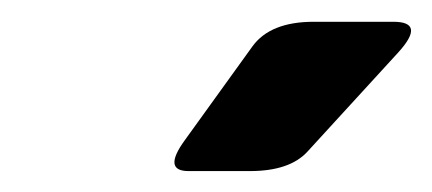

<svg xmlns="http://www.w3.org/2000/svg" viewBox="-20 -721 403 179"><path d="M155.8 -561.5Q131.3 -561.5 152.3 -590.3L215.3 -677.7Q231.9 -700.7 272.5 -700.7H346.7Q377.4 -700.7 351.1 -671.9L266.6 -579.6Q250 -561.5 212.9 -561.5Z"/></svg>

Font: Istok
Style: Bold Italic
Weight: 700
Italic angle: -13°
Designer: Andrey V. Panov
Foundry: Andrey V. Panov
Version: Version 1.0.3